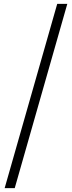

<svg xmlns="http://www.w3.org/2000/svg" viewBox="-20 -760 371 990"><path d="M4 210 275 -740H327L56 210Z"/></svg>

Font: Georama ExtraCondensed Thin Light
Style: Regular
Weight: 300
Version: Version 1.001